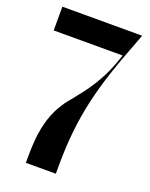

<svg xmlns="http://www.w3.org/2000/svg" viewBox="-133 -771 660 843"><g transform="rotate(20 196.5 -349.5)"><path d="M94 -28Q94 -110 105 -163Q116 -216 134.5 -253.5Q153 -291 177 -320Q201 -349 227.5 -383.5Q254 -418 281 -466Q308 -514 332 -588H10V-699H383L352 -617Q318 -528 295.5 -454.5Q273 -381 259.5 -313Q246 -245 240 -176.5Q234 -108 234 -28V0H94Z"/></g></svg>

Font: Moniqa Black
Style: Regular
Weight: 900
Designer: Rajesh Rajput
Foundry: Rajesh Rajput
Version: Version 1.000